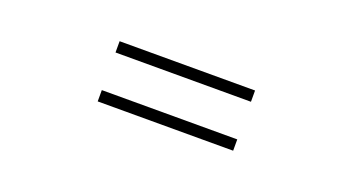

<svg xmlns="http://www.w3.org/2000/svg" viewBox="-28 -652 1034 562"><g transform="rotate(20 488.5 -371.0)"><path d="M699.2 -464.8V-429.7H277.3V-464.8ZM277.3 -277.3V-312.5H699.2V-277.3Z"/></g></svg>

Font: Min Sans
Style: Regular
Weight: 400
Designer: Jinseong-Kim, NotoSansCJK, Nunito
Foundry: Jinseong-Kim
Version: Version 1.400;Glyphs 3.1.2 (3151)